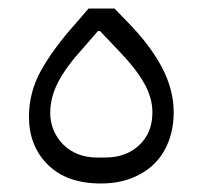

<svg xmlns="http://www.w3.org/2000/svg" viewBox="-20 -421 476 451"><path d="M217 10Q137 10 92.5 -34Q48 -78 48 -147Q48 -205 77 -256.5Q106 -308 157 -365L188 -401H249L278 -371Q333 -315 360.5 -262.5Q388 -210 388 -157Q388 -121 376.5 -90Q365 -59 343 -37Q321 -15 289 -2.5Q257 10 217 10ZM227 -51Q276 -51 307 -80Q338 -109 338 -157Q338 -192 317.5 -227.5Q297 -263 254 -307L215 -348H210L177 -310Q135 -264 116.5 -228Q98 -192 98 -156Q98 -134 106 -115Q114 -96 128.5 -81.5Q143 -67 163 -59Q183 -51 207 -51Z"/></svg>

Font: IBM Plex Sans Arabic Light
Style: Regular
Weight: 300
Designer: Mike Abbink, Paul van der Laan, Pieter van Rosmalen, Wael Morcos, Khajak Apelian
Foundry: Bold Monday
Version: Version 1.2